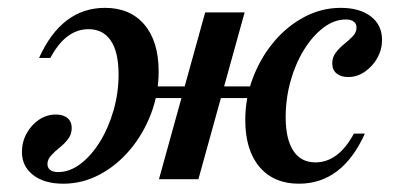

<svg xmlns="http://www.w3.org/2000/svg" viewBox="-20 -447 1008 479"><path d="M725.8 11.3Q662.9 11.3 627.4 -30.6Q591.9 -72.6 591.9 -147.6Q591.9 -203.2 611.3 -253.6Q630.6 -304 663.7 -343.1Q696.8 -382.3 739.5 -404.8Q782.3 -427.4 829.8 -427.4Q877.4 -427.4 905.2 -406Q933.1 -384.7 933.1 -347.6Q933.1 -323.4 921.4 -302.4Q909.7 -281.5 890.3 -268.1Q871 -254.8 848.4 -254.8Q830.6 -254.8 819.8 -263.7Q808.9 -272.6 808.9 -288.7Q808.9 -304 817.7 -315.7Q826.6 -327.4 838.7 -337.1Q850.8 -346.8 860.1 -356.5Q869.4 -366.1 869.4 -378.2Q869.4 -387.9 862.5 -393.1Q855.6 -398.4 842.7 -398.4Q813.7 -398.4 786.7 -377.8Q759.7 -357.3 738.3 -322.6Q716.9 -287.9 704.8 -244.4Q692.7 -200.8 692.7 -154.8Q692.7 -100 711.7 -71Q730.6 -41.9 766.9 -41.9Q824.2 -41.9 862.9 -113.7H890.3Q833.9 11.3 725.8 11.3ZM137.9 11.3Q90.3 11.3 62.5 -10.5Q34.7 -32.3 34.7 -67.7Q34.7 -92.7 46.4 -114.1Q58.1 -135.5 77.4 -148.4Q96.8 -161.3 119.4 -161.3Q137.9 -161.3 148.4 -152.4Q158.9 -143.5 158.9 -127.4Q158.9 -112.1 150 -100.4Q141.1 -88.7 129 -79Q116.9 -69.4 107.7 -59.3Q98.4 -49.2 98.4 -37.9Q98.4 -28.2 105.2 -23Q112.1 -17.7 125 -17.7Q154 -17.7 181 -38.3Q208.1 -58.9 229.4 -93.5Q250.8 -128.2 263.3 -171.8Q275.8 -215.3 275.8 -261.3Q275.8 -316.9 256.5 -345.6Q237.1 -374.2 200.8 -374.2Q172.6 -374.2 148.8 -356.5Q125 -338.7 105.6 -302.4H77.4Q133.9 -427.4 241.9 -427.4Q304.8 -427.4 340.3 -385.5Q375.8 -343.5 375.8 -268.5Q375.8 -212.9 356.5 -162.5Q337.1 -112.1 304 -73Q271 -33.9 228.2 -11.3Q185.5 11.3 137.9 11.3ZM376.6 0 491.9 -416.1H590.3L475 0ZM321.8 -202.4 327.4 -231.5H651.6L646 -202.4Z"/></svg>

Font: Playfair 5pt SemiExpanded Light SemiBold
Style: Italic
Weight: 600
Italic angle: -15.6°
Version: Version 2.001;gftools[0.9.30]